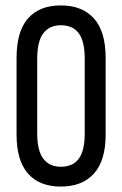

<svg xmlns="http://www.w3.org/2000/svg" viewBox="-20 -681 449 707"><path d="M204 6Q125 6 83 -42Q41 -90 41 -185V-468Q41 -565 83 -613Q125 -661 204 -661Q283 -661 326 -613Q369 -565 369 -468V-185Q369 -90 326 -42Q283 6 204 6ZM204 -67Q248 -67 270 -96.5Q292 -126 292 -190V-464Q292 -529 270 -558.5Q248 -588 204 -588Q162 -588 139.5 -558.5Q117 -529 117 -464V-190Q117 -126 139.5 -96.5Q162 -67 204 -67Z"/></svg>

Font: Sofia Sans Extra Condensed Medium
Style: Regular
Weight: 500
Version: Version 4.100